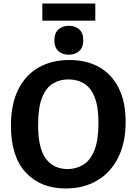

<svg xmlns="http://www.w3.org/2000/svg" viewBox="-20 -1056 772 1088"><path d="M352 12Q210 12 126 -78.5Q42 -169 42 -343Q42 -467 84 -550Q126 -633 200.5 -674.5Q275 -716 373 -716Q470 -716 541.5 -676Q613 -636 652.5 -557.5Q692 -479 692 -365Q692 -248 649.5 -163Q607 -78 530.5 -33Q454 12 352 12ZM363 -98Q412 -98 452 -122.5Q492 -147 515 -204.5Q538 -262 538 -359Q538 -449 517 -503.5Q496 -558 457.5 -582Q419 -606 367 -606Q317 -606 278.5 -582Q240 -558 218 -502Q196 -446 196 -348Q196 -214 240.5 -156Q285 -98 363 -98ZM370 -746Q333 -746 310.5 -767Q288 -788 288 -827Q288 -869 311.5 -889.5Q335 -910 371 -910Q406 -910 429 -889.5Q452 -869 452 -828Q452 -787 428.5 -766.5Q405 -746 370 -746ZM520 -1036V-939H220V-1036Z"/></svg>

Font: Bitter
Style: Bold
Weight: 700
Designer: Sol Matas, and Bitter project Authors
Foundry: Sol Matas
Version: Version 2.001